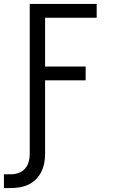

<svg xmlns="http://www.w3.org/2000/svg" viewBox="-55 -755 575 975"><path d="M-35 200V130H0Q20 130 39 123.5Q58 117 71.5 102Q85 87 90.5 67.5Q96 48 96 28V-735H436V-665H174V-417H380V-347H174V28Q174 51 169.5 74Q165 97 154.5 118Q144 139 127.5 155.5Q111 172 90 182Q69 192 46 196Q23 200 0 200Z"/></svg>

Font: Iosevka Term SS14
Style: Regular
Weight: 400
Monospace: yes
Designer: Belleve Invis
Foundry: Belleve Invis
Version: Version 24.1.1; ttfautohint (v1.8.4)